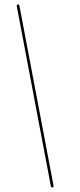

<svg xmlns="http://www.w3.org/2000/svg" viewBox="-20 -688 355 856"><path d="M212.9 147.8Q208.3 147.8 207 143.2L54.7 -660.8V-662.1Q54.7 -668 60.5 -668Q65.1 -668 66.4 -663.4L218.8 140.6V141.9Q218.8 147.8 212.9 147.8Z"/></svg>

Font: League Script
Style: League Script
Weight: 400
Foundry: Haley Fiege
Version: Version 1.001